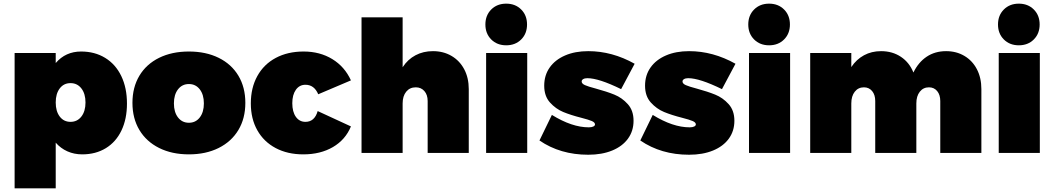

<svg xmlns="http://www.w3.org/2000/svg" viewBox="-20 -837 5767 1051"><path d="M675 -270Q675 -186 645 -123Q615 -60 559.5 -26Q504 8 430 8Q386 8 349 -8.5Q312 -25 285 -56V194H60V-547H285V-492Q339 -555 424 -555Q499 -555 556 -520Q613 -485 644 -420.5Q675 -356 675 -270ZM448 -276Q448 -324 425.5 -353Q403 -382 366 -382Q329 -382 307 -353Q285 -324 285 -276Q285 -228 307 -199Q329 -170 366 -170Q403 -170 425.5 -199Q448 -228 448 -276Z M1323 -274Q1323 -189 1285 -125.5Q1247 -62 1177 -27Q1107 8 1014 8Q921 8 851 -27Q781 -62 743 -125.5Q705 -189 705 -274Q705 -359 743 -422.5Q781 -486 851 -520.5Q921 -555 1014 -555Q1107 -555 1177 -520.5Q1247 -486 1285 -422.5Q1323 -359 1323 -274ZM932 -271Q932 -223 954.5 -194Q977 -165 1014 -165Q1051 -165 1073.5 -194Q1096 -223 1096 -271Q1096 -319 1073.5 -348Q1051 -377 1014 -377Q977 -377 954.5 -348Q932 -319 932 -271Z M1652 -373Q1619 -373 1599.5 -345.5Q1580 -318 1580 -272Q1580 -225 1599.5 -197.5Q1619 -170 1652 -170Q1702 -170 1719 -229L1901 -145Q1871 -72 1802.5 -32Q1734 8 1640 8Q1554 8 1489 -26.5Q1424 -61 1388.5 -124Q1353 -187 1353 -271Q1353 -356 1388.5 -420.5Q1424 -485 1489.5 -520Q1555 -555 1642 -555Q1731 -555 1799 -513.5Q1867 -472 1901 -397L1722 -321Q1700 -373 1652 -373Z M2546 -349V0H2321V-284Q2321 -318 2303 -338.5Q2285 -359 2256 -359Q2223 -359 2203.5 -335Q2184 -311 2184 -271V0H1959V-742H2184V-469Q2212 -512 2254.5 -534.5Q2297 -557 2350 -557Q2407 -557 2451.5 -531Q2496 -505 2521 -458Q2546 -411 2546 -349Z M2865 -703Q2865 -653 2833 -621Q2801 -589 2751 -589Q2701 -589 2669 -621Q2637 -653 2637 -703Q2637 -753 2669 -785Q2701 -817 2751 -817Q2801 -817 2833 -785Q2865 -753 2865 -703ZM2641 -547H2866V0H2641Z M3195 -409Q3181 -409 3172.5 -404Q3164 -399 3164 -391Q3164 -379 3182 -371Q3200 -363 3242 -352Q3301 -336 3343 -319Q3385 -302 3416.5 -267Q3448 -232 3448 -176Q3448 -120 3417.5 -78Q3387 -36 3331 -13Q3275 10 3200 10Q3047 10 2933 -68L3001 -208Q3111 -140 3203 -140Q3219 -140 3228 -144.5Q3237 -149 3237 -156Q3237 -167 3219.5 -174.5Q3202 -182 3163 -192Q3104 -207 3063 -224Q3022 -241 2990.5 -276Q2959 -311 2959 -368Q2959 -425 2989 -467.5Q3019 -510 3073.5 -533.5Q3128 -557 3200 -557Q3331 -557 3454 -488L3380 -349Q3258 -409 3195 -409Z M3747 -409Q3733 -409 3724.5 -404Q3716 -399 3716 -391Q3716 -379 3734 -371Q3752 -363 3794 -352Q3853 -336 3895 -319Q3937 -302 3968.5 -267Q4000 -232 4000 -176Q4000 -120 3969.5 -78Q3939 -36 3883 -13Q3827 10 3752 10Q3599 10 3485 -68L3553 -208Q3663 -140 3755 -140Q3771 -140 3780 -144.5Q3789 -149 3789 -156Q3789 -167 3771.5 -174.5Q3754 -182 3715 -192Q3656 -207 3615 -224Q3574 -241 3542.5 -276Q3511 -311 3511 -368Q3511 -425 3541 -467.5Q3571 -510 3625.5 -533.5Q3680 -557 3752 -557Q3883 -557 4006 -488L3932 -349Q3810 -409 3747 -409Z M4304 -703Q4304 -653 4272 -621Q4240 -589 4190 -589Q4140 -589 4108 -621Q4076 -653 4076 -703Q4076 -753 4108 -785Q4140 -817 4190 -817Q4240 -817 4272 -785Q4304 -753 4304 -703ZM4080 -547H4305V0H4080Z M5352 -349V0H5127V-284Q5127 -318 5110 -338.5Q5093 -359 5065 -359Q5034 -359 5015 -335Q4996 -311 4996 -271V0H4771V-284Q4771 -318 4754 -338.5Q4737 -359 4709 -359Q4678 -359 4659 -335Q4640 -311 4640 -271V0H4415V-547H4640V-470Q4668 -512 4709.5 -534.5Q4751 -557 4803 -557Q4865 -557 4911.5 -526Q4958 -495 4980 -440Q5007 -496 5052.5 -526.5Q5098 -557 5159 -557Q5215 -557 5259 -531Q5303 -505 5327.5 -458Q5352 -411 5352 -349Z M5671 -703Q5671 -653 5639 -621Q5607 -589 5557 -589Q5507 -589 5475 -621Q5443 -653 5443 -703Q5443 -753 5475 -785Q5507 -817 5557 -817Q5607 -817 5639 -785Q5671 -753 5671 -703ZM5447 -547H5672V0H5447Z"/></svg>

Font: TypoPRO Montserrat Alternates
Style: Regular
Weight: 900
Designer: Julieta Ulanovsky
Foundry: Julieta Ulanovsky
Version: Version 6.001